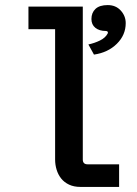

<svg xmlns="http://www.w3.org/2000/svg" viewBox="-20 -752 540 756"><path d="M306 -726V-124Q306 -105 325 -105H449V-16H297Q271 -16 252 -25Q233 -34 221 -49Q209 -64 203 -83.5Q197 -103 197 -124V-637H92V-726ZM340 -677Q340 -702 356 -717Q372 -732 404 -732Q436 -732 455.5 -710.5Q475 -689 475 -661Q475 -614 440 -579.5Q405 -545 350 -537L328 -577Q352 -582 373.5 -592.5Q395 -603 404 -620Q406 -624 404 -627Q402 -630 397 -630Q371 -630 355.5 -642.5Q340 -655 340 -677Z"/></svg>

Font: D2Coding
Style: Bold
Weight: 700
Monospace: yes
Designer: Yong-Rak Park; Jeong-Hwan Yoon; Sang-Min Lee;
Foundry: NHN Corporation
Version: Version 1.3.2; Build 20180524